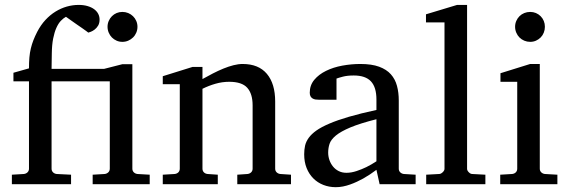

<svg xmlns="http://www.w3.org/2000/svg" viewBox="-20 -757 2345 789"><path d="M360.8 0V-39.1L410.2 -42Q418.9 -43 425 -48.8Q431.2 -54.7 431.2 -64V-422.9H191.9V-64Q191.9 -54.7 198 -48.8Q204.1 -43 212.9 -42L272 -39.1V0H28.8V-39.1L78.1 -42Q86.9 -43 93 -48.8Q99.1 -54.7 99.1 -64V-422.9H35.2V-458L99.1 -476.1Q99.1 -501 100.8 -520.8Q102.5 -540.5 106.7 -557.9Q110.8 -575.2 117.2 -591.6Q123.5 -607.9 132.8 -626Q147.5 -654.3 166.7 -675Q186 -695.8 208.3 -709.5Q230.5 -723.1 254.6 -730Q278.8 -736.8 303.2 -736.8Q324.2 -736.8 340.3 -731.9Q356.4 -727.1 367.4 -718.8Q378.4 -710.4 383.8 -699.7Q389.2 -689 389.2 -676.8Q389.2 -661.6 383.1 -651.6Q377 -641.6 368.9 -635.5Q360.8 -629.4 353.3 -626.5Q345.7 -623.5 342.8 -623Q341.8 -624 334.7 -629.2Q327.6 -634.3 317.6 -641.4Q307.6 -648.4 296.1 -656.2Q284.7 -664.1 274.9 -671.1Q265.1 -678.2 258.3 -682.9Q251.5 -687.5 251 -688Q240.2 -682.1 230 -671.4Q219.7 -660.6 211.7 -642.6Q203.6 -624.5 198.5 -598.9Q193.4 -573.2 192.9 -538.1L191.9 -474.1H408.2L482.9 -493.2H523.9V-64Q523.9 -54.7 530 -48.8Q536.1 -43 544.9 -42L595.2 -39.1V0ZM544.9 -647Q544.9 -634.3 540 -622.8Q535.2 -611.3 526.6 -603Q518.1 -594.7 506.8 -589.8Q495.6 -585 482.9 -585Q470.2 -585 459.2 -589.8Q448.2 -594.7 439.9 -603Q431.6 -611.3 426.8 -622.8Q421.9 -634.3 421.9 -647Q421.9 -659.7 426.8 -670.9Q431.6 -682.1 439.9 -690.4Q448.2 -698.7 459.2 -703.4Q470.2 -708 482.9 -708Q495.6 -708 506.8 -703.4Q518.1 -698.7 526.6 -690.4Q535.2 -682.1 540 -670.9Q544.9 -659.7 544.9 -647Z M955.1 0V-39.1L997.1 -42Q1005.9 -43 1012 -48.8Q1018.1 -54.7 1018.1 -64V-324.2Q1018.1 -371.6 996.1 -396.2Q974.1 -420.9 921.9 -420.9Q893.1 -420.9 865.2 -412.8Q837.4 -404.8 812 -392.1V-64Q812 -54.7 817.9 -48.8Q823.7 -43 833 -42L875 -39.1V0H648.9V-39.1L697.8 -42Q707 -43 712.9 -48.8Q718.8 -54.7 718.8 -64V-411.1H648.9V-443.8L771 -481.9H812V-432.1Q833 -443.8 854.7 -455.1Q876.5 -466.3 897.9 -475.1Q919.4 -483.9 939.5 -489Q959.5 -494.1 977.1 -494.1Q1042.5 -494.1 1076.7 -453.6Q1110.8 -413.1 1110.8 -339.8V-64Q1110.8 -54.7 1116.9 -48.8Q1123 -43 1131.8 -42L1175.8 -39.1V0Z M1526.9 -267.1Q1459.5 -250 1419.9 -233.4Q1380.4 -216.8 1360.1 -200Q1339.8 -183.1 1334.2 -165.8Q1328.6 -148.4 1328.6 -129.9Q1328.6 -114.3 1333.7 -99.4Q1338.9 -84.5 1348.4 -72.8Q1357.9 -61 1371.8 -54Q1385.7 -46.9 1403.8 -46.9Q1423.8 -46.9 1445.6 -54.2Q1467.3 -61.5 1485.4 -70.3Q1506.3 -80.6 1526.9 -94.2ZM1540 0 1526.9 -59.1Q1500.5 -39.1 1472.7 -23.4Q1460.4 -16.6 1446.8 -10.3Q1433.1 -3.9 1418.7 1.2Q1404.3 6.3 1389.4 9.3Q1374.5 12.2 1359.9 12.2Q1332.5 12.2 1308.8 2.9Q1285.2 -6.3 1267.6 -23.9Q1250 -41.5 1240 -66.4Q1230 -91.3 1230 -123Q1230 -141.6 1233.6 -158.2Q1237.3 -174.8 1248.5 -190.4Q1259.8 -206.1 1280 -220.5Q1300.3 -234.9 1333.3 -249Q1366.2 -263.2 1413.8 -277.1Q1461.4 -291 1526.9 -305.2V-348.1Q1526.9 -398.4 1504.4 -422.6Q1481.9 -446.8 1433.6 -446.8Q1407.2 -446.8 1388.7 -441.9Q1370.1 -437 1362.8 -434.1V-347.2H1290Q1283.2 -347.2 1276.6 -348.1Q1270 -349.1 1264.6 -352.3Q1259.3 -355.5 1256.1 -361.1Q1252.9 -366.7 1252.9 -376Q1252.9 -406.7 1271.5 -429Q1290 -451.2 1319.8 -465.8Q1349.6 -480.5 1386.7 -487.3Q1423.8 -494.1 1460.9 -494.1Q1507.3 -494.1 1537.8 -482.9Q1568.4 -471.7 1586.2 -451.7Q1604 -431.6 1611.3 -404.3Q1618.7 -377 1618.7 -344.2V-64Q1618.7 -54.7 1624.8 -48.8Q1630.9 -43 1639.6 -42L1688 -39.1V0Z M1731.4 0V-39.1L1784.7 -42Q1791.5 -42 1799.1 -49.1Q1806.6 -56.2 1806.6 -63V-665H1730.5V-698.2L1858.4 -736.8H1899.4V-63Q1899.4 -56.2 1906.5 -49.1Q1913.6 -42 1920.4 -42L1974.6 -39.1V0Z M2035.6 0V-39.1L2084.5 -42Q2093.8 -43 2099.6 -48.8Q2105.5 -54.7 2105.5 -64V-420.9H2036.6V-456.1L2158.7 -494.1H2198.2V-64Q2198.2 -54.7 2204.3 -48.8Q2210.4 -43 2219.2 -42L2270.5 -39.1V0ZM2219.2 -647Q2219.2 -634.3 2214.6 -622.8Q2210 -611.3 2201.7 -603Q2193.4 -594.7 2182.4 -589.8Q2171.4 -585 2158.7 -585Q2146 -585 2134.5 -589.8Q2123 -594.7 2114.7 -603Q2106.4 -611.3 2101.6 -622.8Q2096.7 -634.3 2096.7 -647Q2096.7 -659.7 2101.6 -670.9Q2106.4 -682.1 2114.7 -690.4Q2123 -698.7 2134.5 -703.4Q2146 -708 2158.7 -708Q2171.4 -708 2182.4 -703.4Q2193.4 -698.7 2201.7 -690.4Q2210 -682.1 2214.6 -670.9Q2219.2 -659.7 2219.2 -647Z"/></svg>

Font: Charis SIL
Style: Regular
Weight: 400
Foundry: SIL International
Version: Version 4.112